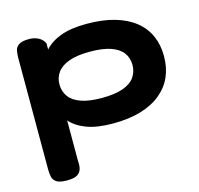

<svg xmlns="http://www.w3.org/2000/svg" viewBox="-103 -601 959 927"><g transform="rotate(-15 376.5 -137.5)"><path d="M407 8Q327 8 275.5 -11.5Q224 -31 195 -65Q166 -99 154.5 -146Q143 -193 143 -247Q143 -296 154.5 -339.5Q166 -383 195 -417Q224 -451 275.5 -470.5Q327 -490 407 -490Q487 -490 547 -472.5Q607 -455 647.5 -422.5Q688 -390 708 -344.5Q728 -299 728 -243Q728 -186 708 -140.5Q688 -95 647.5 -61.5Q607 -28 547 -10Q487 8 407 8ZM121 216Q85 216 69 205.5Q53 195 49.5 177.5Q46 160 46 141V-415Q46 -434 49 -451.5Q52 -469 68 -480Q84 -491 120 -491Q146 -491 166.5 -480Q187 -469 196 -449V140Q198 159 194 176.5Q190 194 174 205Q158 216 121 216ZM386 -125Q452 -125 492.5 -139.5Q533 -154 551.5 -180.5Q570 -207 570 -241Q570 -276 551.5 -301.5Q533 -327 493 -341.5Q453 -356 387 -356Q323 -356 283 -341.5Q243 -327 224 -301Q205 -275 205 -241Q205 -207 223.5 -180.5Q242 -154 282.5 -139.5Q323 -125 386 -125Z"/></g></svg>

Font: Fredoka Expanded SemiBold
Style: Regular
Weight: 600
Width: 7
Designer: Ben Nathan
Foundry: Milena B. Brandão, Ben Nathan
Version: Version 2.001